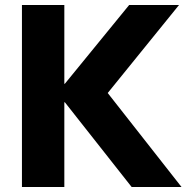

<svg xmlns="http://www.w3.org/2000/svg" viewBox="-20 -750 763 770"><path d="M68 0V-730H238V-414H240L498 -730H698L412 -377L708 0H508L240 -340H238V0Z"/></svg>

Font: M PLUS 1 Thin ExtraBold
Style: Regular
Weight: 800
Version: Version 1.001